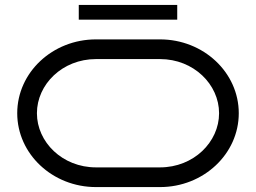

<svg xmlns="http://www.w3.org/2000/svg" viewBox="-20 -760 1040 780"><path d="M300 -740V-680H700V-740ZM130 -300C130 -417 233.2 -520 370 -520H630C766.8 -520 870 -417 870 -300C870 -183 766.8 -80 630 -80H370C233.2 -80 130 -183 130 -300ZM50 -300C50 -134.4 193.3 0 370 0H630C806.7 0 950 -134.4 950 -300C950 -465.6 806.7 -600 630 -600H370C193.3 -600 50 -465.6 50 -300Z"/></svg>

Font: KetosagCBd
Style: Regular
Weight: 500
Designer: gluk
Foundry: gluk
Version: Version 00.0024